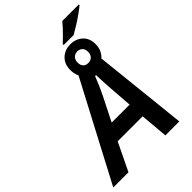

<svg xmlns="http://www.w3.org/2000/svg" viewBox="-327 -1077 1196 1196"><g transform="rotate(-45 271.0 -479.0)"><path d="M285 -647Q279 -659 275.5 -674Q272 -689 272 -706Q272 -759 304.5 -789.5Q337 -820 385 -820Q434 -820 466 -790.5Q498 -761 498 -710Q498 -681 487.5 -658Q477 -635 460 -621L526 0H403L387 -184H167L78 0H-56ZM223 -293H381L370 -441Q368 -465 366 -502Q364 -539 363 -571H355Q343 -540 329 -508Q315 -476 302 -450ZM384 -658Q404 -658 417.5 -671.5Q431 -685 431 -709Q431 -732 418 -745Q405 -758 385 -758Q365 -758 351 -744.5Q337 -731 337 -707Q337 -684 349 -671Q361 -658 384 -658ZM353 -854Q368 -868 386.5 -886Q405 -904 422.5 -923Q440 -942 453 -958H598V-951Q580 -936 552 -916Q524 -896 494 -877.5Q464 -859 441 -846H353Z"/></g></svg>

Font: Noto Sans Display SemiBold
Style: Italic
Weight: 600
Italic angle: -12°
Designer: Monotype Design Team
Foundry: Monotype Imaging Inc.
Version: Version 2.003